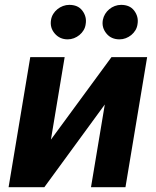

<svg xmlns="http://www.w3.org/2000/svg" viewBox="-20 -785 652 805"><path d="M106.9 -545.5H251.1L193.5 -199.6L447.4 -545.5H596.9L506 0H361.5L419.4 -346.9L165.8 0H16ZM411.2 -701.3Q413.7 -714.8 420.8 -726.4Q427.9 -737.9 438.2 -746.4Q448.5 -755 461.3 -759.8Q474.1 -764.6 487.9 -764.6Q505.3 -764.6 519 -758.9Q532.7 -753.2 542.3 -740.8Q562.1 -714.8 556.5 -683.2Q554.7 -669.7 547.8 -658.2Q540.8 -646.7 530.4 -638.1Q519.9 -629.6 507.3 -624.8Q494.7 -620 481.2 -620Q464.1 -620 450.5 -625.9Q436.8 -631.7 426.5 -644.2Q405.5 -669.4 411.2 -701.3ZM193.9 -701.3Q196 -714.8 203.1 -726.4Q210.2 -737.9 220.7 -746.4Q231.2 -755 244.1 -759.8Q257.1 -764.6 270.6 -764.6Q288 -764.6 301.7 -758.9Q315.3 -753.2 324.9 -740.8Q344.8 -714.8 339.1 -683.2Q337.4 -669.7 330.4 -658.2Q323.5 -646.7 313 -638.1Q302.6 -629.6 290 -624.8Q277.3 -620 263.8 -620Q230.5 -620 209.5 -644.5Q188.6 -668.7 193.9 -701.3Z"/></svg>

Font: Inter P
Style: Bold Italic
Weight: 700
Italic angle: 9.39999°
Designer: Rasmus Andersson
Foundry: rsms
Version: Version 3.018;git-588b23468